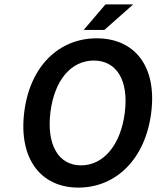

<svg xmlns="http://www.w3.org/2000/svg" viewBox="-20 -840 714 872"><path d="M336 12C507 12 641 -118 667 -330C693 -541 590 -666 419 -666C249 -666 116 -541 90 -330C64 -118 166 12 336 12ZM348 -89C245 -89 191 -183 209 -330C227 -476 303 -565 406 -565C509 -565 565 -476 547 -330C529 -183 451 -89 348 -89ZM585 -820H459L360 -704H454Z"/></svg>

Font: Falling Sky
Style: Obl
Weight: 400
Designer: Paul D. Hunt
Foundry: Adobe Systems Incorporated
Version: Version 1.02